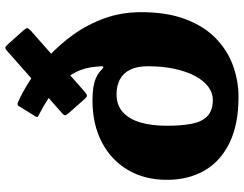

<svg xmlns="http://www.w3.org/2000/svg" viewBox="-116 -776 902 710"><g transform="rotate(-90 335.0 -421.0)"><path d="M310.5 -806Q300.5 -810 296.5 -800.5L259 -740Q256 -733.5 258.8 -731.8Q261.5 -730 267.5 -727Q300 -710.5 330.2 -690.5Q360.5 -670.5 385 -645.2Q409.5 -620 425 -588Q440.5 -556 443.5 -515Q444.5 -502.5 445 -497Q445.5 -491.5 443 -490Q440 -488.5 434.8 -494Q429.5 -499.5 422 -505.5Q413 -512.5 399.8 -518Q386.5 -523.5 366.8 -526.8Q347 -530 319 -530Q231 -530 164.8 -495.8Q98.5 -461.5 61.8 -399.5Q25 -337.5 25 -255Q25 -175 59.5 -115.5Q94 -56 162.2 -23Q230.5 10 331 10Q391.5 10 447.8 -10.5Q504 -31 548.5 -74.2Q593 -117.5 619 -186Q645 -254.5 645 -350Q645 -423 622.2 -485.8Q599.5 -548.5 562.2 -600.5Q525 -652.5 480.5 -693Q436 -733.5 391.5 -762Q347 -790.5 310.5 -806ZM225 -255Q225 -312 237.5 -353.8Q250 -395.5 275.8 -418.2Q301.5 -441 341 -441Q372.5 -441 396 -428.8Q419.5 -416.5 432.2 -390.8Q445 -365 445 -325Q445 -271 435.5 -226.8Q426 -182.5 409 -150.8Q392 -119 369.5 -102Q347 -85 321 -85Q281.5 -85 260.8 -104.8Q240 -124.5 232.5 -162.5Q225 -200.5 225 -255ZM272 -643Q263 -635 264 -630.2Q265 -625.5 273 -616.5L322.5 -560.5Q331 -550.5 336 -550.5Q341 -550.5 351.5 -559.5L577 -758.5Q586.5 -767.5 586 -771.8Q585.5 -776 577 -786L527 -842Q519 -851 514.5 -852.2Q510 -853.5 501.5 -845.5Z"/></g></svg>

Font: Besley Black
Style: Regular
Weight: 900
Designer: Owen Earl
Foundry: indestructible type*
Version: Version 2.001